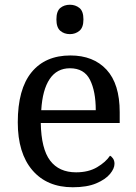

<svg xmlns="http://www.w3.org/2000/svg" viewBox="-20 -780 575 810"><path d="M287 10Q178 10 116.5 -62Q55 -134 55 -264Q55 -404 113 -475Q171 -546 277 -546Q374 -546 429.5 -486Q485 -426 485 -307V-261H152Q154 -152 191.5 -102.5Q229 -53 301 -53Q353 -53 389.5 -74.5Q426 -96 444 -123Q451 -120 457 -111Q463 -102 463 -89Q463 -69 444 -46Q425 -23 386 -6.5Q347 10 287 10ZM384 -315Q384 -395 359.5 -443.5Q335 -492 275 -492Q220 -492 189.5 -446.5Q159 -401 154 -315ZM275 -636Q251 -636 234.5 -650Q218 -664 218 -698Q218 -733 234.5 -746.5Q251 -760 275 -760Q298 -760 315 -746.5Q332 -733 332 -698Q332 -664 315 -650Q298 -636 275 -636Z"/></svg>

Font: Noto Serif Grantha
Style: Regular
Weight: 400
Designer: Monotype Design Team
Foundry: Monotype Imaging Inc.
Version: Version 2.004; ttfautohint (v1.8.4.7-5d5b)